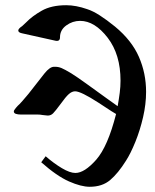

<svg xmlns="http://www.w3.org/2000/svg" viewBox="-20 -472 596 736"><path d="M155 127Q186 154 217 172.5Q248 191 269 191Q304 191 349 140Q393 90 425 -35Q423 -35 358 -78Q290 -122 268 -122Q256 -122 244 -111.5Q232 -101 212 -73Q192 -46 183.5 -37.5Q175 -29 163 -29L144 -31Q134 -33 123 -33Q112 -33 99 -33H59Q49 -33 41 -35.5Q33 -38 33 -45Q33 -49 41 -58.5Q49 -68 55 -73Q57 -75 66 -85Q75 -95 89 -112Q130 -165 150.5 -190.5Q171 -216 187 -216H192Q204 -216 216 -211Q228 -206 253 -191Q277 -176 313.5 -149.5Q350 -123 389 -95L431 -65Q436 -93 439 -116.5Q442 -140 442 -163Q442 -263 393 -327Q343 -392 287 -392Q258 -392 234 -374.5Q210 -357 210 -329Q210 -312 192 -316L66 -344Q50 -347 50 -355Q50 -362 65 -372L80 -386Q103 -410 140 -431Q177 -452 234 -452Q271 -452 314 -437Q336 -430 362.5 -413Q389 -396 421 -370Q485 -317 512.5 -254Q540 -191 540 -120Q540 -73 528.5 -23Q517 27 499 71.5Q481 116 463 144Q433 192 402.5 218Q372 244 324 244Q291 244 244.5 223.5Q198 203 138 150Z"/></svg>

Font: Pochaevsk
Style: Regular
Weight: 400
Version: Version 1.210; ttfautohint (v1.8.4.7-5d5b)